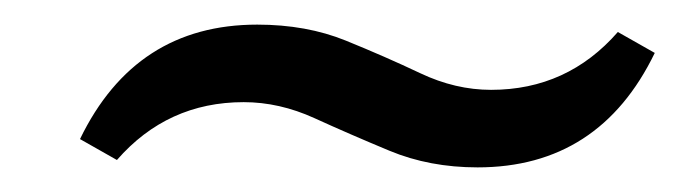

<svg xmlns="http://www.w3.org/2000/svg" viewBox="-20 -420 555 156"><path d="M368 -284Q329 -284 296.5 -297.5Q264 -311 235.5 -324Q207 -337 178 -337Q116 -337 75 -290L45 -307Q90 -400 189 -400Q229 -400 261 -387Q293 -374 321.5 -360.5Q350 -347 379 -347Q441 -347 482 -394L512 -377Q467 -284 368 -284Z"/></svg>

Font: Platypi ExtraBold
Style: Italic
Weight: 800
Italic angle: -13°
Designer: David Sargent
Foundry: Bolt Cutter Type
Version: Version 1.200; ttfautohint (v1.8.4.7-5d5b)